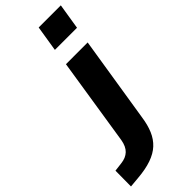

<svg xmlns="http://www.w3.org/2000/svg" viewBox="-403 -775 1006 1006"><g transform="rotate(-45 99.5 -272.5)"><path d="M118 -595 141 -738H305L282 -595ZM-106 193 -105 77 -56 71Q-20 67 1.5 46.5Q23 26 30 -15L106 -501H267L191 -23Q184 27 168 64.5Q152 102 124.5 127.5Q97 153 54 168Q11 183 -51 188Z"/></g></svg>

Font: Nunito Sans 8pt ExtraBold
Style: Italic
Weight: 800
Italic angle: -9°
Version: Version 3.101;gftools[0.9.27]